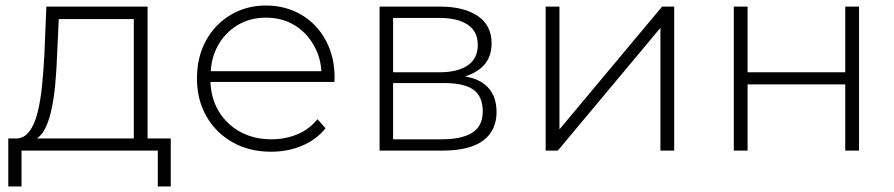

<svg xmlns="http://www.w3.org/2000/svg" viewBox="-20 -546 3242 696"><path d="M10 130V-44H41Q67 -45 85 -68Q105 -93 116 -137Q127 -181 132.5 -236.5Q138 -292 141 -350L148 -522H515V-44H599V130H552V0H58V130ZM465 -44V-477H193L187 -347Q185 -292 180 -237.5Q175 -183 164 -137.5Q153 -92 134 -64Q125 -52 114 -44Z M963 4Q884 4 823.5 -30Q763 -64 728.5 -124Q694 -184 694 -261Q694 -339 726.5 -398.5Q759 -458 816 -492Q873 -526 944 -526Q1015 -526 1071.5 -493Q1128 -460 1160.5 -400.5Q1193 -341 1193 -263Q1193 -260 1192.5 -256.5Q1192 -253 1192 -249H743Q745 -191 771 -146Q800 -96 850 -68.5Q900 -41 964 -41Q1014 -41 1057.5 -59Q1101 -77 1131 -114L1160 -81Q1126 -39 1074.5 -17.5Q1023 4 963 4ZM1145 -288Q1142 -338 1119 -379Q1093 -427 1048 -454.5Q1003 -482 944 -482Q886 -482 840.5 -454.5Q795 -427 769 -379Q747 -338 744 -288Z M1356 0V-522H1576Q1662 -522 1712 -488Q1762 -454 1762 -389Q1762 -325 1714 -292Q1692 -277 1666 -269Q1711 -261 1737 -240Q1780 -206 1780 -140Q1780 -73 1731.5 -36.5Q1683 0 1582 0ZM1405 -284H1573Q1639 -284 1675.5 -309Q1712 -334 1712 -383Q1712 -432 1675.5 -456.5Q1639 -481 1573 -481H1405ZM1405 -41H1581Q1654 -41 1692 -65Q1730 -89 1730 -142Q1730 -196 1696.5 -220.5Q1663 -245 1589 -245H1405Z M1958 0V-522H2008V-77L2380 -522H2424V0H2374V-445L2002 0Z M2640 0V-522H2690V-284H3044V-522H3094V0H3044V-240H2690V0Z"/></svg>

Font: Montserrat Z Light
Style: Regular
Weight: 300
Designer: Julieta Ulanovsky
Foundry: Julieta Ulanovsky
Version: Version 8.000